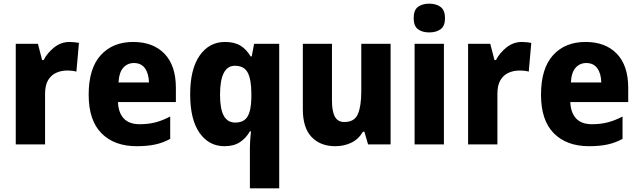

<svg xmlns="http://www.w3.org/2000/svg" viewBox="-20 -788 3487 1048"><path d="M360 -559Q372 -559 386 -557.5Q400 -556 411 -554L397 -397Q378 -403 346 -403Q314 -403 286.5 -390.5Q259 -378 242.5 -350.5Q226 -323 226 -276V0H66V-549H187L210 -460H218Q238 -499 275.5 -529Q313 -559 360 -559Z M707 -559Q816 -559 878 -494.5Q940 -430 940 -309V-231H624Q626 -173 655.5 -141.5Q685 -110 742 -110Q789 -110 828 -120Q867 -130 909 -152V-30Q871 -9 828 0.5Q785 10 726 10Q604 10 534 -60.5Q464 -131 464 -271Q464 -414 529.5 -486.5Q595 -559 707 -559ZM711 -444Q676 -444 653 -418.5Q630 -393 627 -338H793Q792 -386 771.5 -415Q751 -444 711 -444Z M1344 18Q1344 -17 1350 -71H1344Q1323 -34 1289.5 -12Q1256 10 1205 10Q1120 10 1069 -63Q1018 -136 1018 -273Q1018 -411 1070 -485Q1122 -559 1208 -559Q1260 -559 1293 -538.5Q1326 -518 1348 -480H1354L1367 -549H1504V240H1344ZM1264 -119Q1312 -119 1331.5 -152.5Q1351 -186 1352 -254V-277Q1352 -353 1332.5 -391Q1313 -429 1262 -429Q1181 -429 1181 -270Q1181 -193 1201.5 -156Q1222 -119 1264 -119Z M2112 -549V0H1989L1969 -69H1961Q1937 -28 1897.5 -9Q1858 10 1810 10Q1729 10 1681 -40Q1633 -90 1633 -191V-549H1792V-238Q1792 -180 1808 -151Q1824 -122 1859 -122Q1915 -122 1933.5 -165.5Q1952 -209 1952 -290V-549Z M2323 -768Q2361 -768 2385 -750Q2409 -732 2409 -689Q2409 -646 2385 -628.5Q2361 -611 2323 -611Q2285 -611 2261.5 -628.5Q2238 -646 2238 -689Q2238 -733 2261.5 -750.5Q2285 -768 2323 -768ZM2403 -549V0H2243V-549Z M2829 -559Q2841 -559 2855 -557.5Q2869 -556 2880 -554L2866 -397Q2847 -403 2815 -403Q2783 -403 2755.5 -390.5Q2728 -378 2711.5 -350.5Q2695 -323 2695 -276V0H2535V-549H2656L2679 -460H2687Q2707 -499 2744.5 -529Q2782 -559 2829 -559Z M3176 -559Q3285 -559 3347 -494.5Q3409 -430 3409 -309V-231H3093Q3095 -173 3124.5 -141.5Q3154 -110 3211 -110Q3258 -110 3297 -120Q3336 -130 3378 -152V-30Q3340 -9 3297 0.5Q3254 10 3195 10Q3073 10 3003 -60.5Q2933 -131 2933 -271Q2933 -414 2998.5 -486.5Q3064 -559 3176 -559ZM3180 -444Q3145 -444 3122 -418.5Q3099 -393 3096 -338H3262Q3261 -386 3240.5 -415Q3220 -444 3180 -444Z"/></svg>

Font: Noto Sans Ethiopic SemiCondensed ExtraBold
Style: Regular
Weight: 800
Width: 4
Designer: Monotype Design Team
Foundry: Monotype Imaging Inc.
Version: Version 2.102; ttfautohint (v1.8.4.7-5d5b)